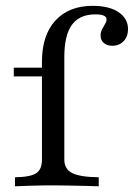

<svg xmlns="http://www.w3.org/2000/svg" viewBox="-20 -651 467 671"><path d="M32.3 0V-31.5Q86.3 -32.3 106.5 -45.6Q126.6 -58.9 126.6 -92.7V-435.5Q126.6 -528.2 173.8 -579.4Q221 -630.6 304 -630.6Q361.3 -630.6 394.4 -608.5Q427.4 -586.3 427.4 -549.2Q427.4 -523.4 412.1 -507.3Q396.8 -491.1 372.6 -491.1Q354 -491.1 342.7 -500.8Q331.5 -510.5 331.5 -526.6Q331.5 -538.7 336.7 -548.8Q341.9 -558.9 347.2 -567.3Q352.4 -575.8 352.4 -583.1Q352.4 -600.8 313.7 -600.8Q258.1 -600.8 231.5 -564.5Q204.8 -528.2 204.8 -451.6V-93.5Q204.8 -60.5 231.9 -46.4Q258.9 -32.3 325 -31.5V0Q309.7 -0.8 283.5 -1.2Q257.3 -1.6 227 -2.4Q196.8 -3.2 167.7 -3.2Q125.8 -3.2 88.3 -2Q50.8 -0.8 32.3 0ZM28.2 -383.9V-414.5H166.9V-383.9Z"/></svg>

Font: Playfair 12pt
Style: Regular
Weight: 400
Designer: Claus Eggers Sørensen
Foundry: Claus Eggers Sørensen
Version: Version 2.000;gftools[0.9.28]